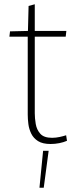

<svg xmlns="http://www.w3.org/2000/svg" viewBox="-20 -665 368 900"><path d="M217 10Q180 10 158.5 -3.5Q137 -17 126.5 -38.5Q116 -60 113 -83.5Q110 -107 110 -128V-493H24L27 -518L111 -520L114 -637L143 -645V-520H291L288 -493H143V-134Q143 -111 147.5 -84Q152 -57 169 -38Q186 -19 224 -19Q242 -19 260 -23Q278 -27 290 -31L294 -5Q278 2 258 6Q238 10 217 10ZM182 42H208L185 215H165Z"/></svg>

Font: Murecho ExtraLight
Style: Regular
Weight: 200
Designer: Neil Summerour
Foundry: Positype
Version: Version 1.010; ttfautohint (v1.8.3)